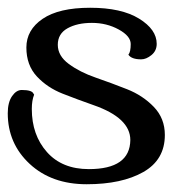

<svg xmlns="http://www.w3.org/2000/svg" viewBox="-56 -472 504 495"><path d="M348 -359Q348 -341 334.5 -330Q321 -319 308 -319Q283 -319 275 -331Q281 -338 281 -358.5Q281 -379 250 -396Q219 -413 181 -413Q143 -413 118 -399Q93 -385 93 -356.5Q93 -328 121.5 -307Q150 -286 190.5 -272Q231 -258 271.5 -242Q312 -226 340.5 -196.5Q369 -167 369 -124Q369 -60 313.5 -28.5Q258 3 167.5 3Q77 3 20.5 -49.5Q-36 -102 -36 -180Q-36 -208 -25 -224Q-14 -240 0 -240Q26 -240 30 -231L32 -228Q26 -213 26 -191Q26 -124 65 -80Q104 -36 173 -36Q279 -36 280 -111Q280 -168 185 -201Q145 -215 105.5 -230.5Q66 -246 39 -275Q12 -304 12 -349.5Q12 -395 54 -423.5Q96 -452 176.5 -452Q257 -452 302.5 -424Q348 -396 348 -359Z"/></svg>

Font: Sofia
Style: Regular
Weight: 400
Designer: Paula Nazal and Daniel Hernndez
Foundry: Paula Nazal, Daniel Hernndez
Version: Version 1.001